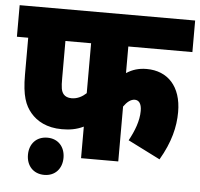

<svg xmlns="http://www.w3.org/2000/svg" viewBox="-51 -675 847 812"><g transform="rotate(5 372.5 -269.0)"><path d="M473 -488H745V-622H0V-488H48V-332C48 -241 64 -202 90 -171C116 -140 159 -115 223 -115C255 -115 284 -119 315 -134V0H473V-233C487 -253 503 -266 520 -266C536 -266 549 -254 549 -221C549 -179 532 -135 509 -93L646 -24C691 -101 707 -167 707 -230C707 -339 648 -400 559 -400C526 -400 499 -392 473 -375ZM206 -488H315V-276C299 -261 278 -249 253 -249C237 -249 226 -254 219 -262C208 -275 206 -291 206 -330ZM90 5C90 51 119 84 166 84C212 84 241 51 241 5C241 -41 212 -74 166 -74C119 -74 90 -41 90 5Z"/></g></svg>

Font: Noto Sans Devanagari UI Condensed Black
Style: Regular
Weight: 900
Width: 3
Designer: Jelle Bosma - Monotype Design Team
Foundry: Monotype Imaging Inc.
Version: Version 2.004